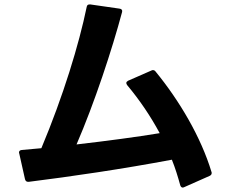

<svg xmlns="http://www.w3.org/2000/svg" viewBox="-20 -803 1040 868"><path d="M107 19H110C302 -5 534 -39 757 -81C772 -44 784 -5 795 35C797 41 801 45 806 45C808 45 811 44 813 43L928 -8C934 -11 937 -15 937 -21C937 -22 937 -24 936 -26C889 -182 792 -347 683 -480C680 -484 676 -486 672 -486C669 -486 667 -486 664 -484L559 -438C554 -435 551 -432 551 -428C551 -425 552 -422 555 -418C611 -351 660 -279 702 -201C599 -184 465 -166 326 -150C407 -337 487 -580 532 -749C534 -757 530 -763 520 -764L388 -783C379 -784 373 -780 372 -772C337 -602 266 -369 167 -133L78 -125C70 -124 66 -120 66 -114C66 -112 66 -111 67 -109L93 7C95 15 100 19 107 19Z"/></svg>

Font: LINE Seed JP_OTF Bold
Style: Regular
Weight: 700
Designer: LINE & Fontrix & Fontworks
Version: Version 1.009